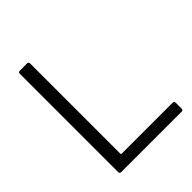

<svg xmlns="http://www.w3.org/2000/svg" viewBox="-196 -818 937 937"><g transform="rotate(-45 272.5 -350.0)"><path d="M96 0H514C520 0 524 -4 524 -10V-52C524 -58 520 -62 514 -62H161C159 -62 157 -64 157 -66V-690C157 -696 153 -700 147 -700H96C90 -700 86 -696 86 -690V-10C86 -4 90 0 96 0Z"/></g></svg>

Font: Elastic
Style: elastic
Weight: 400
Designer: Jeremy Tribby
Foundry: Tribby Type
Version: Version 1.422;hotconv 1.0.109;makeotfexe 2.5.65596